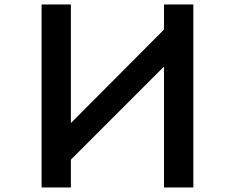

<svg xmlns="http://www.w3.org/2000/svg" viewBox="-20 -805 1040 850"><path d="M164.1 -785.2H293.9V-260.3L706.1 -674.3V-785.2H835.9V24.9H706.1V-510.3L293.9 -98.1V24.9H164.1Z"/></svg>

Font: BIZ UDPGothic
Style: Bold
Weight: 700
Designer: TypeBank Co., Ltd.
Foundry: Morisawa Inc.
Version: Version 1.051